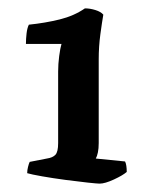

<svg xmlns="http://www.w3.org/2000/svg" viewBox="-20 -785 369 459"><path d="M218 -346Q213 -346 189.5 -348.5Q166 -351 136 -355Q106 -359 80.5 -363.5Q55 -368 45 -371Q45 -378 47 -386Q49 -394 51 -398L92 -406Q106 -408 112.5 -415Q119 -422 119 -443V-614Q119 -632 121.5 -651Q124 -670 127 -680H42Q42 -692 43.5 -705Q45 -718 49 -726Q88 -730 122.5 -738.5Q157 -747 183 -765Q195 -765 208 -761Q221 -757 227 -750Q224 -733 220 -703.5Q216 -674 216 -643V-443Q216 -430 214 -420.5Q212 -411 209 -406L279 -399Q281 -395 282 -388.5Q283 -382 283 -374Q274 -366 252.5 -356Q231 -346 218 -346Z"/></svg>

Font: Texturina Medium 12pt SemiBold
Style: Regular
Weight: 600
Version: Version 1.002